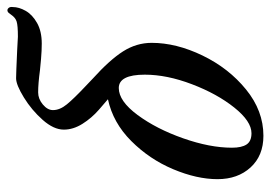

<svg xmlns="http://www.w3.org/2000/svg" viewBox="-212 -332 748 531"><g transform="rotate(90 162.5 -67.0)"><path d="M-83 272Q-83 255 -72.5 236.5Q-62 218 -39 205Q-16 192 18 192Q37 192 60.5 194Q84 196 92 197Q129 202 153 202Q171 202 186.5 189Q202 176 202 161Q202 142 186 122.5Q170 103 136 71L115 51Q63 4 39.5 -33Q16 -70 16 -112Q16 -180 51 -252.5Q86 -325 145 -373Q204 -421 273 -421Q328 -421 360.5 -385.5Q393 -350 393 -294Q393 -237 365.5 -171.5Q338 -106 287.5 -55.5Q237 -5 172 9Q178 14 201 34Q224 54 240 79.5Q256 105 256 131Q256 159 229 189.5Q202 220 167 241.5Q132 263 114 263Q102 263 36 260L-1 258Q-32 258 -43 261.5Q-54 265 -62 277Q-63 279 -66.5 283Q-70 287 -74 287Q-78 287 -81 283Q-84 279 -83 272ZM306 -334Q306 -361 297 -374.5Q288 -388 266 -388Q233 -388 195 -340.5Q157 -293 130.5 -223.5Q104 -154 104 -93Q104 -21 141 -21Q177 -21 215.5 -73Q254 -125 280 -199Q306 -273 306 -334Z"/></g></svg>

Font: EB Garamond Medium
Style: Italic
Weight: 500
Italic angle: -17.2°
Designer: Georg Duffner and Octavio Pardo
Foundry: Georg Duffner
Version: Version 1.000